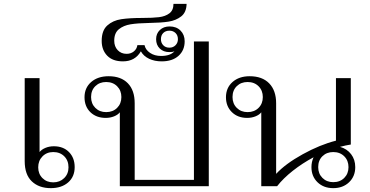

<svg xmlns="http://www.w3.org/2000/svg" viewBox="-20 -965 1916 995"><path d="M108 -130V-560H185V-177Q195 -190 215 -198.5Q235 -207 259 -207Q308 -207 337.5 -177Q367 -147 367 -99Q367 -49 333 -19.5Q299 10 243 10Q182 10 145 -25Q108 -60 108 -130ZM335 -98Q335 -133 313 -155Q291 -177 256 -177Q222 -177 200 -154.5Q178 -132 178 -98Q178 -64 200 -42Q222 -20 256 -20Q290 -20 312.5 -42Q335 -64 335 -98Z M601 -383Q591 -370 571 -362Q551 -354 528 -354Q479 -354 448.5 -383.5Q418 -413 418 -461Q418 -510 452.5 -540Q487 -570 543 -570Q607 -570 642.5 -533.5Q678 -497 678 -430V-33H985V-750H1062V0H601ZM609 -462Q609 -496 587 -518Q565 -540 530 -540Q496 -540 474 -518.5Q452 -497 452 -462Q452 -428 474 -406Q496 -384 530 -384Q565 -384 587 -406Q609 -428 609 -462Z M937 -751Q937 -704 905 -675.5Q873 -647 818 -647Q781 -647 752.5 -660.5Q724 -674 710 -699Q680 -647 617 -647Q564 -647 535.5 -676.5Q507 -706 507 -753Q507 -807 536 -833Q565 -859 608.5 -865.5Q652 -872 718 -872Q771 -872 804 -876Q837 -880 858 -896Q879 -912 879 -945H947Q946 -901 919 -880Q892 -859 854 -853Q816 -847 753 -846Q693 -845 656.5 -839Q620 -833 596 -813.5Q572 -794 572 -754Q572 -724 590 -705Q608 -686 636 -686Q658 -686 673.5 -698.5Q689 -711 692 -731H729Q734 -707 757.5 -691Q781 -675 815 -675Q862 -675 884 -699Q875 -695 858 -695Q827 -695 808 -713.5Q789 -732 789 -762Q789 -791 808.5 -809.5Q828 -828 859 -828Q894 -828 915.5 -806.5Q937 -785 937 -751ZM858 -718Q877 -718 889.5 -730.5Q902 -743 902 -762Q902 -782 889.5 -794Q877 -806 858 -806Q838 -806 826 -794Q814 -782 814 -762Q814 -743 826 -730.5Q838 -718 858 -718Z M1821 -99Q1821 -51 1789 -20.5Q1757 10 1707 10Q1657 10 1625.5 -20.5Q1594 -51 1594 -99Q1594 -126 1605 -150Q1547 -119 1497.5 -80Q1448 -41 1416 0H1334V-383Q1324 -370 1304 -362Q1284 -354 1261 -354Q1212 -354 1181.5 -384Q1151 -414 1151 -461Q1151 -510 1185 -540Q1219 -570 1274 -570Q1339 -570 1375 -533Q1411 -496 1411 -430V-64Q1459 -116 1548.5 -165.5Q1638 -215 1721 -236V-560H1798V-216Q1772 -212 1742 -204Q1778 -194 1799.5 -166Q1821 -138 1821 -99ZM1342 -462Q1342 -496 1320 -518Q1298 -540 1263 -540Q1229 -540 1207 -518.5Q1185 -497 1185 -462Q1185 -428 1207 -406Q1229 -384 1263 -384Q1298 -384 1320 -406Q1342 -428 1342 -462ZM1786 -99Q1786 -133 1764 -155Q1742 -177 1707 -177Q1673 -177 1651 -155.5Q1629 -134 1629 -99Q1629 -65 1651 -43Q1673 -21 1707 -21Q1742 -21 1764 -43Q1786 -65 1786 -99Z"/></svg>

Font: Fahkwang Light
Style: Regular
Weight: 300
Version: Version 1.000; ttfautohint (v1.6)